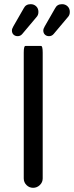

<svg xmlns="http://www.w3.org/2000/svg" viewBox="-20 -894 354 920"><path d="M37.1 -748Q37.1 -755.9 43.9 -767.6L93.8 -854.5Q103.5 -874 127 -874Q142.6 -874 153.3 -863.8Q164.1 -853.5 164.1 -836.9Q164.1 -821.3 154.3 -811.5L86.9 -731.4Q78.1 -720.7 64.5 -720.7Q52.7 -720.7 44.9 -728Q37.1 -735.4 37.1 -748ZM187.5 -748Q187.5 -755.9 194.3 -767.6L244.1 -854.5Q253.9 -874 277.3 -874Q293 -874 303.7 -863.8Q314.5 -853.5 314.5 -836.9Q314.5 -821.3 304.7 -811.5L237.3 -731.4Q228.5 -720.7 214.8 -720.7Q203.1 -720.7 195.3 -728Q187.5 -735.4 187.5 -748ZM93.8 -39.1V-641.6Q93.8 -673.8 101.6 -673.8H176.8Q184.6 -673.8 184.6 -641.6V-39.1Q184.6 -20.5 170.9 -7.3Q157.2 5.9 138.7 5.9Q120.1 5.9 106.9 -7.3Q93.8 -20.5 93.8 -39.1Z"/></svg>

Font: YuPearl-Regular
Style: Regular
Weight: 400
Designer: Max Yao
Foundry: Max-Everyday
Version: Version 1.011; ttfautohint (v1.8.3)